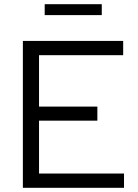

<svg xmlns="http://www.w3.org/2000/svg" viewBox="-20 -895 659 915"><path d="M89 0V-700H567V-632H166V-387H444V-320H166V-68H571V0ZM193 -823V-875H465V-823Z"/></svg>

Font: Red Hat Text
Style: Regular
Weight: 400
Designer: Pentagram, MCKL
Foundry: MCKL
Version: Version 1.030